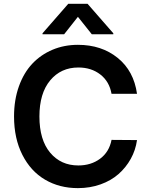

<svg xmlns="http://www.w3.org/2000/svg" viewBox="-20 -971 783 1001"><path d="M458.5 -792.5 386.2 -883.3 314.5 -792.5H201.7V-797.4L335.9 -951.2H436.5L570.8 -797.4V-792.5ZM694.3 -481.9H561.5Q550.3 -545.9 503.2 -582.5Q456.1 -619.1 388.7 -619.1Q297.4 -619.1 241.5 -551.8Q185.5 -484.4 185.5 -363.8Q185.5 -241.7 241.5 -175Q297.4 -108.4 388.2 -108.4Q454.6 -108.4 502 -143.6Q549.3 -178.7 561.5 -241.7L694.3 -240.7Q687 -188.5 661.9 -143.1Q636.7 -97.7 597.9 -63.5Q559.1 -29.3 504.4 -9.8Q449.7 9.8 386.2 9.8Q290 9.8 215.1 -34.2Q140.1 -78.1 96.7 -163.6Q53.2 -249 53.2 -363.8Q53.2 -450.2 78.6 -521Q104 -591.8 148.4 -638.9Q192.9 -686 253.9 -711.7Q314.9 -737.3 386.2 -737.3Q509.3 -737.3 593.5 -669.2Q677.7 -601.1 694.3 -481.9Z"/></svg>

Font: Interop SemBd
Style: Regular
Weight: 600
Designer: Rasmus Andersson, Google, Jang Haemin
Foundry: jhaemin
Version: Version 1.007